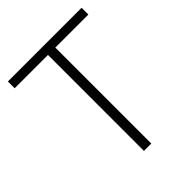

<svg xmlns="http://www.w3.org/2000/svg" viewBox="-198 -809 921 921"><g transform="rotate(-45 263.0 -348.5)"><path d="M239 -651H13V-697H513V-651H289V0H239Z"/></g></svg>

Font: Cairo Light
Style: Regular
Weight: 300
Designer: Mohamed Gaber, the designers of Titillium
Foundry: Kief Type Foundry
Version: Version 2.009; ttfautohint (v1.5.33-1714) -l 8 -r 50 -G 200 